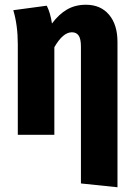

<svg xmlns="http://www.w3.org/2000/svg" viewBox="-20 -568 562 809"><path d="M475 -391V221L321 205V-372Q321 -404 311.5 -418Q302 -432 283 -432Q245 -432 209 -369V0H55V-381Q55 -462 36 -525L177 -544Q192 -515 199 -469Q228 -508 262.5 -528Q297 -548 342 -548Q404 -548 439.5 -506Q475 -464 475 -391Z"/></svg>

Font: Fira Sans Condensed
Style: Bold
Weight: 700
Width: 3
Designer: bBox Type GmbH & Carrois Corporate GbR & Edenspiekermann AG
Foundry: bBox Type GmbH & Carrois Corporate GbR & Edenspiekermann AG
Version: Version 4.301